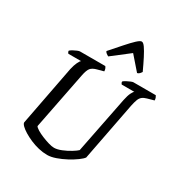

<svg xmlns="http://www.w3.org/2000/svg" viewBox="-218 -1120 1201 1274"><g transform="rotate(30 383.0 -483.0)"><path d="M329 0Q296 0 262 -8Q228 -16 197 -29.5Q166 -43 141.5 -58Q117 -73 103 -87Q89 -101 89 -111L177 -570Q185 -605 195.5 -626.5Q206 -648 213 -652H115Q113 -654 110 -659Q107 -664 107 -671Q114 -678 127.5 -685.5Q141 -693 154.5 -698.5Q168 -704 174 -704H368Q372 -700 376 -691Q380 -682 380 -670L332 -657Q301 -649 287 -633Q273 -617 264 -571L178 -134Q183 -125 202.5 -113Q222 -101 249 -90Q276 -79 301.5 -71.5Q327 -64 344 -64Q368 -64 400 -77Q432 -90 460.5 -107.5Q489 -125 500 -136L586 -570Q594 -608 604 -628Q614 -648 621 -652H524Q522 -654 519 -659Q516 -664 516 -671Q523 -678 537 -685.5Q551 -693 564.5 -698.5Q578 -704 583 -704H755Q758 -700 762 -691Q766 -682 766 -670L716 -656Q694 -650 681.5 -640Q669 -630 662 -612Q655 -594 648 -561L562 -115Q553 -102 526.5 -82.5Q500 -63 464.5 -44Q429 -25 393 -12.5Q357 0 329 0ZM353 -769Q343 -774 335 -780.5Q327 -787 325 -794Q369 -844 403 -882.5Q437 -921 461 -943.5Q485 -966 497 -966Q509 -966 524.5 -944Q540 -922 560 -883Q580 -844 603 -794Q598 -787 592 -779.5Q586 -772 574 -769L485 -871Z"/></g></svg>

Font: Texturina Medium 12pt Medium
Style: Italic
Weight: 500
Italic angle: -11°
Version: Version 1.002